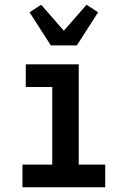

<svg xmlns="http://www.w3.org/2000/svg" viewBox="-20 -792 540 812"><path d="M75 0V-96H201V-424H89V-520H313V-96H425V0ZM195 -600 105 -740 154 -772 250 -662 346 -772 395 -740 305 -600Z"/></svg>

Font: Iosevka Curly Slab
Style: Bold
Weight: 700
Monospace: yes
Designer: Belleve Invis
Foundry: Belleve Invis
Version: Version 22.1.2; ttfautohint (v1.8.4)